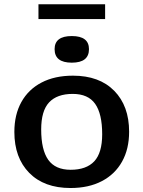

<svg xmlns="http://www.w3.org/2000/svg" viewBox="-20 -886 684 916"><path d="M316.5 11Q190.5 11 119.5 -61.2Q48.5 -133.5 48.5 -256.5Q48.5 -339 82 -399.2Q115.5 -459.5 178.2 -492.2Q241 -525 328 -525Q454 -525 525 -452.8Q596 -380.5 596 -257.5Q596 -175 562.2 -114.8Q528.5 -54.5 465.8 -21.8Q403 11 316.5 11ZM317 -76Q392 -76 429.8 -116.5Q467.5 -157 467.5 -245.5Q467.5 -343 434 -390.5Q400.5 -438 327 -438Q252 -438 214.2 -397.5Q176.5 -357 176.5 -268.5Q176.5 -171 210.2 -123.5Q244 -76 317 -76ZM322.5 -587Q240.5 -587 240.5 -651.5Q240.5 -714 322.5 -714Q404.5 -714 404.5 -651.5Q404.5 -587 322.5 -587ZM163.5 -795V-865.5H481.5V-795Z"/></svg>

Font: Newsreader 6pt Medium
Style: Regular
Weight: 500
Designer: Hugues Gentile
Foundry: Production Type
Version: Version 1.003; ttfautohint (v1.8.3)